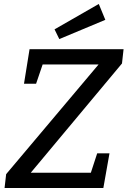

<svg xmlns="http://www.w3.org/2000/svg" viewBox="-20 -948 643 968"><path d="M3 0 11 -70 477 -623H195L162 -526H101L129 -700H603L595 -628L135 -77H438L470 -175H532L501 0ZM279 -751 255 -800 478 -928 511 -848Z"/></svg>

Font: Bitter Medium
Style: Italic
Weight: 500
Italic angle: -9°
Designer: Sol Matas, and Bitter project Authors
Foundry: Sol Matas
Version: Version 2.001